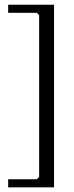

<svg xmlns="http://www.w3.org/2000/svg" viewBox="-20 -631 313 814"><path d="M209 -610.8V163.1H14.6V128.9H136.2L146 119.1V-566.9L136.2 -576.7H14.6V-610.8Z"/></svg>

Font: Happy Times at the IKOB
Style: Regular
Weight: 400
Designer: Lucas Le Bihan
Foundry: Lucas Le Bihan
Version: Version 1.000;PS 1.0;hotconv 1.0.88;makeotf.lib2.5.647800